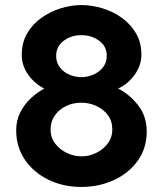

<svg xmlns="http://www.w3.org/2000/svg" viewBox="-20 -730 644 759"><path d="M560 -210Q560 -144 524.5 -94.5Q489 -45 430 -18Q371 9 301 9Q230 9 171.5 -19.5Q113 -48 78.5 -98.5Q44 -149 44 -215Q44 -255 61 -287.5Q78 -320 103.5 -343Q129 -366 155 -380Q118 -398 92 -434Q66 -470 66 -513Q66 -561 87 -597.5Q108 -634 143 -659Q178 -684 219.5 -697Q261 -710 302 -710Q342 -710 384 -697.5Q426 -685 461 -660Q496 -635 517.5 -598.5Q539 -562 539 -514Q539 -471 512 -434Q485 -397 447 -380Q491 -358 525.5 -314.5Q560 -271 560 -210ZM202 -509Q202 -482 217 -463Q232 -444 255 -434.5Q278 -425 302 -425Q325 -425 348 -434.5Q371 -444 386.5 -463Q402 -482 402 -510Q402 -547 372 -569Q342 -591 301 -591Q261 -591 231.5 -568.5Q202 -546 202 -509ZM424 -218Q424 -252 406 -275.5Q388 -299 360 -311.5Q332 -324 301 -324Q269 -324 241.5 -311Q214 -298 197 -274Q180 -250 180 -218Q180 -186 198 -162.5Q216 -139 244 -125.5Q272 -112 302 -112Q334 -112 361.5 -126Q389 -140 406.5 -163.5Q424 -187 424 -218Z"/></svg>

Font: Raleway
Style: Bold
Weight: 700
Designer: Matt McInerney, Pablo Impallari, Rodrigo Fuenzalida
Foundry: Matt McInerney, Pablo Impallari, Rodrigo Fuenzalida
Version: Version 4.026